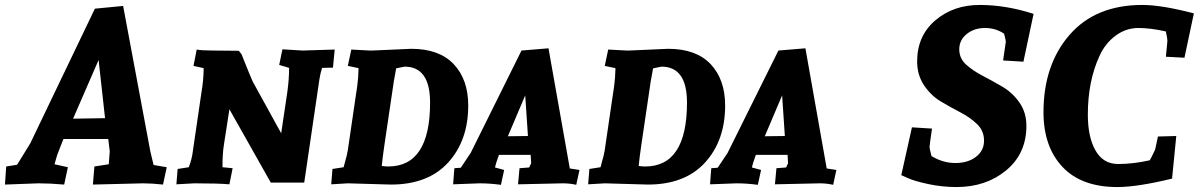

<svg xmlns="http://www.w3.org/2000/svg" viewBox="-51 -740 4839 775"><path d="M622 -65 607 5Q562 0 527 0L324 5L330 -68L388 -77L392 -129L386 -179H205L180 -115L169 -77L223 -65L208 5Q151 0 104 0L-31 5L-26 -68L18 -75L71 -161L332 -705L446 -716L556 -128L569 -74ZM347 -498 244 -261 373 -263Z M1300 -540 1293 -467 1249 -466Q1242 -444 1238 -418L1177 -3H1042L875 -299L853 -157Q847 -121 847 -65L888 -61L875 4Q832 0 733 0L661 4L666 -58L711 -65Q724 -98 728 -134L762 -366Q771 -418 771 -465L730 -474L743 -540Q763 -536 811 -536L913 -535L924 -521Q961 -428 969 -411L1084 -202L1109 -370Q1116 -422 1116 -466L1076 -478L1089 -541L1170 -536Z M1451 -536 1609 -543Q1722 -543 1780.5 -481Q1839 -419 1839 -314Q1839 -173 1758 -84Q1677 5 1527 5L1353 0L1286 4L1291 -58L1336 -65Q1336 -66 1340 -80Q1350 -114 1353 -134L1387 -366Q1388 -374 1389.5 -382Q1391 -390 1391.5 -397.5Q1392 -405 1393 -412Q1395 -426 1395 -438Q1395 -438 1396 -456Q1396 -456 1396 -462Q1396 -465 1396 -465L1353 -474L1367 -540L1442 -536Q1445 -536 1451 -536ZM1490 -70Q1506 -68 1516 -68Q1685 -68 1685 -326Q1685 -471 1582 -471Q1579 -471 1567 -468Q1555 -465 1548 -464Q1547 -459 1545 -446.5Q1543 -434 1541 -424.5Q1539 -415 1539 -414L1501 -157Q1493 -103 1490 -70Z M2288 -54 2275 6Q2249 0 2221 0L2040 4L2046 -61L2085 -64L2093 -81L2091 -115H1963L1952 -83L1947 -64L1984 -54L1971 6Q1926 0 1884 0L1778 4L1783 -61L1809 -63L1849 -123L2054 -536L2163 -545L2249 -60ZM2069 -355 1999 -190 2080 -191Z M2488 -536 2646 -543Q2759 -543 2817.5 -481Q2876 -419 2876 -314Q2876 -173 2795 -84Q2714 5 2564 5L2390 0L2323 4L2328 -58L2373 -65Q2373 -66 2377 -80Q2387 -114 2390 -134L2424 -366Q2425 -374 2426.5 -382Q2428 -390 2428.5 -397.5Q2429 -405 2430 -412Q2432 -426 2432 -438Q2432 -438 2433 -456Q2433 -456 2433 -462Q2433 -465 2433 -465L2390 -474L2404 -540L2479 -536Q2482 -536 2488 -536ZM2527 -70Q2543 -68 2553 -68Q2722 -68 2722 -326Q2722 -471 2619 -471Q2616 -471 2604 -468Q2592 -465 2585 -464Q2584 -459 2582 -446.5Q2580 -434 2578 -424.5Q2576 -415 2576 -414L2538 -157Q2530 -103 2527 -70Z M3325 -54 3312 6Q3286 0 3258 0L3077 4L3083 -61L3122 -64L3130 -81L3128 -115H3000L2989 -83L2984 -64L3021 -54L3008 6Q2963 0 2921 0L2815 4L2820 -61L2846 -63L2886 -123L3091 -536L3200 -545L3286 -60ZM3106 -355 3036 -190 3117 -191Z M3711 -221Q3701 -153 3701 -146.5Q3701 -140 3709 -110Q3755 -82 3805.5 -82Q3856 -82 3888.5 -107Q3921 -132 3921 -172Q3921 -212 3893 -239Q3865 -266 3825.5 -286.5Q3786 -307 3746.5 -330.5Q3707 -354 3679 -395.5Q3651 -437 3651 -492Q3651 -595 3724 -657.5Q3797 -720 3903.5 -720Q4010 -720 4121 -684L4080 -491L3998 -496Q4009 -568 4009 -572Q4009 -576 4002 -604Q3968 -627 3924.5 -627Q3881 -627 3851 -602.5Q3821 -578 3821 -541Q3821 -504 3849 -479Q3877 -454 3916.5 -433.5Q3956 -413 3996 -389.5Q4036 -366 4064 -326Q4092 -286 4092 -232Q4092 -120 4010.5 -52.5Q3929 15 3810 15Q3752 15 3696 3Q3640 -9 3614 -21L3587 -33L3630 -226Z M4459 15Q4314 15 4237.5 -66.5Q4161 -148 4161 -287Q4161 -478 4266 -599Q4371 -720 4560 -720Q4638 -720 4768 -686L4730 -507L4655 -511L4661 -572Q4662 -581 4655 -613Q4594 -627 4544 -627Q4494 -627 4452 -596Q4410 -565 4387 -514Q4340 -412 4340 -277Q4340 -187 4371 -132.5Q4402 -78 4462.5 -78Q4523 -78 4590 -93Q4591 -95 4597 -106Q4613 -137 4613 -142L4623 -189L4697 -191L4680 -19Q4540 15 4459 15Z"/></svg>

Font: Andada SC
Style: Bold Italic
Weight: 700
Italic angle: -8.29999°
Designer: Carolina Giovagnoli
Foundry: Carolina Giovagnoli
Version: Version 1.003